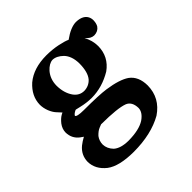

<svg xmlns="http://www.w3.org/2000/svg" viewBox="-168 -548 919 919"><g transform="rotate(-45 291.5 -89.0)"><path d="M530.6 -319.8C535.9 -328.5 538.7 -340 539.1 -354.3C538.7 -372.9 531 -387.1 516 -396.8C505.3 -403.4 491.2 -406.9 473.6 -407.2C449.5 -406.9 421.3 -395 388.8 -371.5C377.8 -376.8 360.5 -381.9 336.9 -386.9C313.2 -391.8 287.7 -394.4 260.2 -394.5C202.4 -394.3 156.1 -379.6 121.1 -350.4C88.5 -321 71.9 -287.2 71.3 -248.9C71.4 -234.1 74.4 -219 80.3 -203.7C86.2 -189.2 93.1 -177.6 100.9 -169.1C108.7 -160.5 115.7 -153 121.7 -146.4C118.5 -144.8 115.1 -143 111.6 -141.1C101.4 -135.4 91.2 -126 80.7 -113C70.3 -99.2 64.9 -84.4 64.5 -68.6C64.8 -40.9 75.6 -18.9 97.1 -2.4C101.7 1.3 106.8 4.8 112.3 8.2C98.7 15.5 86.7 23.3 76.1 31.7C52.7 51.2 40.6 75.8 40 105.5C40.4 140.1 56.2 169.6 87.3 194.2C117.1 216.7 164.8 228.2 230.3 228.5C309.5 228.3 375.8 213.1 429.2 182.8C477 150.6 501.3 106.6 502 50.8C501.7 9.5 488.4 -20.7 462 -39.9C438.1 -56.3 400.6 -68.2 349.5 -75.6C320.4 -79.9 271.5 -82.1 202.7 -82.1C171.2 -82.2 154.4 -85.9 152.5 -93C153.4 -94.9 155.1 -97.2 157.7 -99.9C162.4 -103.8 167.4 -107 172.9 -109.7L177 -110.8L200.5 -105.4C223.8 -99.7 247.2 -96.7 270.6 -96.5C318.4 -96.7 364.3 -110.2 408.4 -136.7C447.4 -164.5 467.2 -202.3 467.8 -250.1C467.6 -276.2 461.1 -300.6 448.2 -323.2C454.9 -315.9 461.7 -310 468.8 -305.6C475.6 -301.8 482.8 -299.8 490.2 -299.5C508 -299.9 521.5 -306.6 530.6 -319.8ZM321.9 -169.1C308 -154.1 290.5 -146.2 269.4 -145.5C247.4 -145.5 229.7 -155 216.1 -174.1C200.7 -196.3 192.7 -223.9 192.4 -256.8C192.6 -285.8 201.4 -310.6 218.8 -331.1C234.5 -348.3 250.2 -357.4 266 -358.4C283.7 -358.1 301.2 -349.5 318.5 -332.7C335.9 -314.5 344.9 -288.6 345.3 -254.9C345.1 -215.8 337.3 -187.2 321.9 -169.1ZM360 148.1C335 164.3 298.3 172.5 249.9 172.9C215.4 172.6 189.7 165 172.7 150C157.7 134.5 150 117.4 149.4 98.6C149.6 82.1 154.5 67.5 164 54.9C175.1 43 185.8 35 196.1 30.9L212.5 24.4C286.6 24.8 337.1 30 363.8 40.2C383.8 48.5 394.1 67 394.8 95.7C394.4 114.9 382.8 132.4 360 148.1Z"/></g></svg>

Font: Bentham
Style: Bold
Weight: 700
Version: Version 002.001